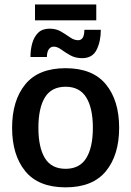

<svg xmlns="http://www.w3.org/2000/svg" viewBox="-20 -813 578 846"><path d="M269.2 12.5Q149.2 12.5 91.3 -58.8Q33.3 -130 33.3 -250Q33.3 -370 91.3 -441.2Q149.2 -512.5 269.2 -512.5Q388.3 -512.5 446.7 -441.2Q505 -370 505 -250Q505 -130 446.7 -58.8Q388.3 12.5 269.2 12.5ZM269.2 -69.2Q330.8 -69.2 360 -116.2Q389.2 -163.3 389.2 -250Q389.2 -336.7 360 -383.8Q330.8 -430.8 269.2 -430.8Q206.7 -430.8 177.9 -383.8Q149.2 -336.7 149.2 -250Q149.2 -163.3 177.9 -116.2Q206.7 -69.2 269.2 -69.2ZM134.2 -723.3V-793.3H404.2V-723.3ZM114.2 -561.7Q114.2 -594.2 122.1 -622.5Q130 -650.8 148.3 -668.8Q166.7 -686.7 198.3 -686.7Q227.5 -686.7 249.2 -673.8Q270.8 -660.8 288.8 -648.3Q306.7 -635.8 324.2 -635.8Q351.7 -635.8 351.7 -681.7H424.2Q424.2 -630.8 405.8 -593.8Q387.5 -556.7 341.7 -556.7Q312.5 -556.7 290 -569.2Q267.5 -581.7 250 -594.6Q232.5 -607.5 216.7 -607.5Q203.3 -607.5 195 -595.8Q186.7 -584.2 186.7 -561.7Z"/></svg>

Font: Familjen Grotesk GF Medium
Style: Regular
Weight: 500
Designer: Anders Wikstroem, Jonas Baeckman, Matilda Gysing, Kristian Moeller
Foundry: Familjen STHLM AB
Version: Version 2.000; Beta; Release 4; Build 6